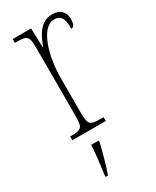

<svg xmlns="http://www.w3.org/2000/svg" viewBox="-197 -600 713 876"><g transform="rotate(-30 159.0 -161.5)"><path d="M36 0H212V-20H201C138 -20 132 -25 132 -96V-274C132 -382 168 -519 239 -519C284 -519 286 -480 286 -443C302 -443 307 -460 307 -483C307 -517 288 -544 243 -544C178 -544 151 -483 133 -435H131L128 -536H31V-516H34C98 -516 104 -511 104 -440V-96C104 -25 98 -20 37 -20H36ZM84 208V221H96C111 181 129 113 139 71V61H100C97 114 91 159 84 208Z"/></g></svg>

Font: Noto Serif Bengali ExtraCondensed Thin
Style: Regular
Weight: 100
Width: 2
Designer: Juan Bruce, Universal Thirst, Indian Type Foundry and the Monotype Design Team.
Foundry: Monotype Imaging Inc.
Version: Version 2.003